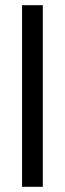

<svg xmlns="http://www.w3.org/2000/svg" viewBox="-20 -720 250 740"><path d="M145 -700V0H65V-700Z"/></svg>

Font: TASA Explorer VF
Style: Regular
Weight: 400
Designer: Weizhong Zhang
Foundry: Local Remote
Version: Version 1.000;Glyphs 3.2 (3192)